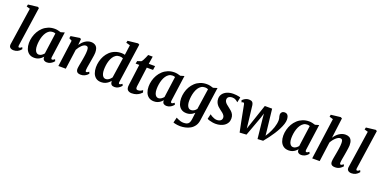

<svg xmlns="http://www.w3.org/2000/svg" viewBox="-17 -1899 6395 3232"><g transform="rotate(20 3181.0 -283.5)"><path d="M183 -101Q180.5 -84 184.8 -74.2Q189 -64.5 199.5 -64.5Q208 -64.5 218 -69.5Q228 -74.5 247 -90L260 -59.5Q255 -52 238.8 -35.5Q222.5 -19 194 -4.5Q165.5 10 123.5 10Q105 10 86.8 3.8Q68.5 -2.5 56.8 -16.8Q45 -31 45 -54.5Q45 -59.5 45.8 -66.5Q46.5 -73.5 47.5 -80.2Q48.5 -87 49 -90.5L146 -740.5L82.5 -759.5L92 -797.5L262.5 -817.5L285.5 -804Z M771.5 -103Q768.5 -82 774.5 -73.2Q780.5 -64.5 790.5 -64.5Q798.5 -64.5 808.8 -69.8Q819 -75 835 -88.5L849 -57.5Q844 -49.5 826.8 -33.2Q809.5 -17 782.2 -3.5Q755 10 720.5 10Q690.5 10 670.5 -4.8Q650.5 -19.5 649 -50.5L651 -66.5Q634.5 -48 612.2 -30.2Q590 -12.5 561.2 -1.2Q532.5 10 496.5 10Q438.5 10 401 -17.8Q363.5 -45.5 345.8 -92.2Q328 -139 328 -195.5Q328 -249.5 342.2 -303.2Q356.5 -357 383.8 -404.5Q411 -452 451.2 -489Q491.5 -526 543.5 -547Q595.5 -568 658.5 -568Q685 -568 715.8 -561.5Q746.5 -555 767.5 -547.5L835.5 -567.5ZM692 -497Q681.5 -501.5 669.8 -503.8Q658 -506 646 -506Q609 -506 580.5 -487.8Q552 -469.5 531 -438.2Q510 -407 496.5 -367.5Q483 -328 476.5 -285Q470 -242 470 -201Q470 -158.5 479.8 -128.2Q489.5 -98 507.2 -82.2Q525 -66.5 548.5 -66.5Q563 -66.5 576.2 -71.2Q589.5 -76 601 -84Q612.5 -92 622.5 -101.5Q632.5 -111 640.5 -120.5Z M1119 -447.5Q1137 -473.5 1157.8 -495.5Q1178.5 -517.5 1202.5 -533.8Q1226.5 -550 1253.2 -559Q1280 -568 1309 -568Q1364.5 -568 1399 -535.5Q1433.5 -503 1433.5 -421Q1433.5 -404 1429.2 -373Q1425 -342 1419.2 -308Q1413.5 -274 1409 -247Q1405 -222 1399.8 -194.2Q1394.5 -166.5 1390.8 -140.2Q1387 -114 1386.5 -94Q1386.5 -76.5 1391.5 -70.5Q1396.5 -64.5 1403 -64.5Q1412 -64.5 1422.2 -69.8Q1432.5 -75 1448.5 -87.5L1461.5 -56.5Q1457.5 -49.5 1440.5 -33.5Q1423.5 -17.5 1395.5 -3.8Q1367.5 10 1328.5 10Q1293.5 10 1275.2 -0.8Q1257 -11.5 1250.5 -28.8Q1244 -46 1244 -65Q1244.5 -78 1246.8 -95.5Q1249 -113 1253 -133.8Q1257 -154.5 1261 -176Q1265 -197.5 1269 -218Q1272.5 -238.5 1276.8 -262.2Q1281 -286 1284.5 -311.5Q1288 -337 1290.5 -361.5Q1293 -386 1292.5 -407.5Q1292 -437 1287.2 -452.8Q1282.5 -468.5 1272 -474.8Q1261.5 -481 1244.5 -481Q1228 -481 1209.5 -471Q1191 -461 1173 -443.8Q1155 -426.5 1138.2 -403.8Q1121.5 -381 1108 -355.5L1059.5 0H926.5L990.5 -475.5L939.5 -503L947 -543.5L1106 -568L1129 -556.5Z M1983 -102Q1980.5 -84 1984.2 -74.2Q1988 -64.5 1998.5 -64.5Q2006.5 -64.5 2016.8 -69.5Q2027 -74.5 2044 -87.5L2057.5 -57Q2052 -50 2036 -34Q2020 -18 1993.8 -4Q1967.5 10 1932 10Q1896 10 1878.2 -7.5Q1860.5 -25 1857.5 -59L1856.5 -73.5Q1842.5 -54 1819.5 -34.8Q1796.5 -15.5 1765.2 -2.8Q1734 10 1694 10Q1635 10 1598.2 -18.8Q1561.5 -47.5 1544.8 -94.8Q1528 -142 1528 -197.5Q1528 -251 1541 -304.2Q1554 -357.5 1580 -404.8Q1606 -452 1644.8 -489Q1683.5 -526 1736 -547Q1788.5 -568 1854 -568Q1867.5 -568 1883.5 -565.8Q1899.5 -563.5 1914 -560L1938.5 -739.5L1866.5 -759.5L1875.5 -797L2058 -817L2083.5 -803.5ZM1903.5 -492.5Q1890.5 -499.5 1874.5 -502.8Q1858.5 -506 1842 -506Q1803.5 -506 1774.5 -487.2Q1745.5 -468.5 1725.2 -436.8Q1705 -405 1692.2 -365.5Q1679.5 -326 1674 -284Q1668.5 -242 1668.5 -203.5Q1668.5 -162.5 1677.8 -131.5Q1687 -100.5 1704.5 -83.5Q1722 -66.5 1746.5 -66.5Q1769 -66.5 1788.5 -76.2Q1808 -86 1823.8 -101Q1839.5 -116 1850 -131Z M2295 -183.5Q2292.5 -167.5 2291 -155.2Q2289.5 -143 2288.2 -132.8Q2287 -122.5 2287 -112Q2287 -93.5 2295.8 -83.8Q2304.5 -74 2321.5 -74Q2348 -74 2368.8 -83.2Q2389.5 -92.5 2406.5 -106.5L2418.5 -67Q2405.5 -52 2382 -34Q2358.5 -16 2323.2 -3Q2288 10 2240 10Q2203 10 2176 -9.2Q2149 -28.5 2149 -76.5Q2149 -80 2149.2 -85.8Q2149.5 -91.5 2150.8 -102.2Q2152 -113 2154 -130.8Q2156 -148.5 2160 -176.5L2200 -483H2134.5L2145 -531.5L2212 -553.5Q2225 -565 2238 -589Q2251 -613 2263 -640.5Q2275 -668 2284 -691H2365L2344 -555H2457L2447 -483H2334.5Z M2915 -103Q2912 -82 2918 -73.2Q2924 -64.5 2934 -64.5Q2942 -64.5 2952.2 -69.8Q2962.5 -75 2978.5 -88.5L2992.5 -57.5Q2987.5 -49.5 2970.2 -33.2Q2953 -17 2925.8 -3.5Q2898.5 10 2864 10Q2834 10 2814 -4.8Q2794 -19.5 2792.5 -50.5L2794.5 -66.5Q2778 -48 2755.8 -30.2Q2733.5 -12.5 2704.8 -1.2Q2676 10 2640 10Q2582 10 2544.5 -17.8Q2507 -45.5 2489.2 -92.2Q2471.5 -139 2471.5 -195.5Q2471.5 -249.5 2485.8 -303.2Q2500 -357 2527.2 -404.5Q2554.5 -452 2594.8 -489Q2635 -526 2687 -547Q2739 -568 2802 -568Q2828.5 -568 2859.2 -561.5Q2890 -555 2911 -547.5L2979 -567.5ZM2835.5 -497Q2825 -501.5 2813.2 -503.8Q2801.5 -506 2789.5 -506Q2752.5 -506 2724 -487.8Q2695.5 -469.5 2674.5 -438.2Q2653.5 -407 2640 -367.5Q2626.5 -328 2620 -285Q2613.5 -242 2613.5 -201Q2613.5 -158.5 2623.2 -128.2Q2633 -98 2650.8 -82.2Q2668.5 -66.5 2692 -66.5Q2706.5 -66.5 2719.8 -71.2Q2733 -76 2744.5 -84Q2756 -92 2766 -101.5Q2776 -111 2784 -120.5Z M3485.5 38Q3477.5 100 3448.5 141.5Q3419.5 183 3378 207Q3336.5 231 3289.2 241.2Q3242 251.5 3196.5 251.5Q3173.5 251.5 3148.5 248.2Q3123.5 245 3102.8 240.2Q3082 235.5 3072.5 231L3096 135.5Q3103.5 140.5 3124.5 150.5Q3145.5 160.5 3173.5 169.2Q3201.5 178 3229.5 178Q3266 178 3290.2 169.2Q3314.5 160.5 3328.8 136.8Q3343 113 3348.5 69L3363 -48Q3347.5 -33 3326.5 -19.8Q3305.5 -6.5 3279.8 1.8Q3254 10 3223.5 10Q3164 10 3126.2 -18Q3088.5 -46 3071 -93Q3053.5 -140 3053.5 -197.5Q3053.5 -251 3066.8 -304.2Q3080 -357.5 3107 -404.8Q3134 -452 3173.5 -489Q3213 -526 3265.2 -547Q3317.5 -568 3382.5 -568Q3412.5 -568 3444.8 -561Q3477 -554 3498 -545.5L3571 -568ZM3427.5 -494Q3415.5 -500 3400.8 -503Q3386 -506 3371 -506Q3332.5 -506 3303.2 -487.2Q3274 -468.5 3253.5 -436.8Q3233 -405 3220.2 -365.5Q3207.5 -326 3201.5 -284Q3195.5 -242 3195.5 -203.5Q3195.5 -171 3201 -145.8Q3206.5 -120.5 3216.8 -102.8Q3227 -85 3241.8 -75.8Q3256.5 -66.5 3275.5 -66.5Q3296 -66.5 3314.2 -74.2Q3332.5 -82 3347.2 -94.5Q3362 -107 3372.5 -121Z M3966 -458.5H3961.5Q3951.5 -471 3925 -487.2Q3898.5 -503.5 3862.5 -503.5Q3838.5 -503.5 3818.8 -496.5Q3799 -489.5 3787 -475.5Q3775 -461.5 3774.5 -439.5Q3774 -417.5 3784.5 -398.8Q3795 -380 3815 -362.5Q3835 -345 3861.5 -325.5Q3888 -306.5 3912 -284.5Q3936 -262.5 3951 -233.2Q3966 -204 3966 -163Q3966 -120 3948 -87.5Q3930 -55 3899 -33.5Q3868 -12 3828.2 -1Q3788.5 10 3744.5 10Q3716 10 3684 4.5Q3652 -1 3626.8 -9Q3601.5 -17 3592 -25.5L3613 -112H3614.5Q3625 -102 3646.2 -89.5Q3667.5 -77 3693.2 -67.8Q3719 -58.5 3743.5 -58.5Q3764.5 -58.5 3784.8 -65.2Q3805 -72 3818.5 -87.2Q3832 -102.5 3832 -128Q3832 -150.5 3819.8 -169.2Q3807.5 -188 3787 -205.5Q3766.5 -223 3741 -240.5Q3719 -255.5 3696.2 -277.8Q3673.5 -300 3657.8 -331.2Q3642 -362.5 3642 -404.5Q3642 -453.5 3669.8 -490.2Q3697.5 -527 3746.5 -547.5Q3795.5 -568 3858.5 -568Q3885 -568 3911 -565Q3937 -562 3956.8 -557.5Q3976.5 -553 3985 -549.5Z M4177 10 4140.5 -168.5 4084 -460Q4080.5 -476 4075.2 -482.5Q4070 -489 4062 -489Q4052.5 -489.5 4046.8 -486Q4041 -482.5 4034 -478.5L4020.5 -512.5Q4024.5 -518 4040.8 -531.5Q4057 -545 4082 -556.2Q4107 -567.5 4136.5 -567.5Q4177.5 -567.5 4196.2 -550.2Q4215 -533 4220 -500.5L4256 -195.5L4267 -95.5L4308.5 -218L4422.5 -556H4553.5L4595.5 -183L4605 -89.5L4642.5 -149.5Q4658.5 -179 4673.2 -211Q4688 -243 4699.2 -276.5Q4710.5 -310 4717 -344Q4723.5 -378 4724 -411Q4724 -428 4720 -444.2Q4716 -460.5 4712 -476.2Q4708 -492 4708 -507Q4708 -533.5 4726.2 -551.8Q4744.5 -570 4775 -570Q4803 -570 4819.8 -556Q4836.5 -542 4843.8 -518.5Q4851 -495 4851.5 -466.5Q4852 -430.5 4837.5 -385.5Q4823 -340.5 4797.8 -291Q4772.5 -241.5 4739.8 -190.2Q4707 -139 4670 -89.5Q4633 -40 4596 4L4497.5 9L4459.5 -346.5L4452 -432.5L4425.5 -346L4297.5 2.5Z M5328 -103Q5325 -82 5331 -73.2Q5337 -64.5 5347 -64.5Q5355 -64.5 5365.2 -69.8Q5375.5 -75 5391.5 -88.5L5405.5 -57.5Q5400.5 -49.5 5383.2 -33.2Q5366 -17 5338.8 -3.5Q5311.5 10 5277 10Q5247 10 5227 -4.8Q5207 -19.5 5205.5 -50.5L5207.5 -66.5Q5191 -48 5168.8 -30.2Q5146.5 -12.5 5117.8 -1.2Q5089 10 5053 10Q4995 10 4957.5 -17.8Q4920 -45.5 4902.2 -92.2Q4884.5 -139 4884.5 -195.5Q4884.5 -249.5 4898.8 -303.2Q4913 -357 4940.2 -404.5Q4967.5 -452 5007.8 -489Q5048 -526 5100 -547Q5152 -568 5215 -568Q5241.5 -568 5272.2 -561.5Q5303 -555 5324 -547.5L5392 -567.5ZM5248.5 -497Q5238 -501.5 5226.2 -503.8Q5214.5 -506 5202.5 -506Q5165.5 -506 5137 -487.8Q5108.5 -469.5 5087.5 -438.2Q5066.5 -407 5053 -367.5Q5039.5 -328 5033 -285Q5026.5 -242 5026.5 -201Q5026.5 -158.5 5036.2 -128.2Q5046 -98 5063.8 -82.2Q5081.5 -66.5 5105 -66.5Q5119.5 -66.5 5132.8 -71.2Q5146 -76 5157.5 -84Q5169 -92 5179 -101.5Q5189 -111 5197 -120.5Z M5887 10Q5851.5 10 5832.8 0Q5814 -10 5807.5 -27Q5801 -44 5801.5 -65Q5801.5 -78 5804 -95.5Q5806.5 -113 5810 -133.8Q5813.5 -154.5 5817.8 -176Q5822 -197.5 5825.5 -218Q5829 -238.5 5833.2 -262.2Q5837.5 -286 5841 -311.5Q5844.5 -337 5847 -361.5Q5849.5 -386 5849 -407.5Q5848.5 -437 5843.5 -452.8Q5838.5 -468.5 5828.2 -474.8Q5818 -481 5802 -481Q5784.5 -481 5764.8 -470.5Q5745 -460 5725 -441.8Q5705 -423.5 5686.8 -399.8Q5668.5 -376 5654.5 -349.5L5607.5 0H5473.5L5575 -739.5L5508.5 -759.5L5515.5 -797L5687.5 -817L5714 -803.5L5667.5 -440.5Q5685 -468 5706.8 -491.2Q5728.5 -514.5 5754 -531.8Q5779.5 -549 5807.8 -558.5Q5836 -568 5866.5 -568Q5903.5 -568 5931.5 -554.2Q5959.5 -540.5 5975 -508Q5990.5 -475.5 5990.5 -421Q5990.5 -404 5986.2 -373Q5982 -342 5976.5 -308Q5971 -274 5966.5 -247Q5963 -228.5 5959.5 -207.8Q5956 -187 5952.2 -166.8Q5948.5 -146.5 5946 -127.8Q5943.5 -109 5943 -94Q5943 -76.5 5948.5 -70.5Q5954 -64.5 5961 -64.5Q5970.5 -64.5 5980.2 -70Q5990 -75.5 6007.5 -89L6021 -57.5Q6016 -51 5999 -34.5Q5982 -18 5954 -4Q5926 10 5887 10Z M6236.5 -101Q6234 -84 6238.2 -74.2Q6242.5 -64.5 6253 -64.5Q6261.5 -64.5 6271.5 -69.5Q6281.5 -74.5 6300.5 -90L6313.5 -59.5Q6308.5 -52 6292.2 -35.5Q6276 -19 6247.5 -4.5Q6219 10 6177 10Q6158.5 10 6140.2 3.8Q6122 -2.5 6110.2 -16.8Q6098.5 -31 6098.5 -54.5Q6098.5 -59.5 6099.2 -66.5Q6100 -73.5 6101 -80.2Q6102 -87 6102.5 -90.5L6199.5 -740.5L6136 -759.5L6145.5 -797.5L6316 -817.5L6339 -804Z"/></g></svg>

Font: Merriweather Light 18pt
Style: Bold Italic
Weight: 700
Italic angle: -7.8°
Version: Version 2.101